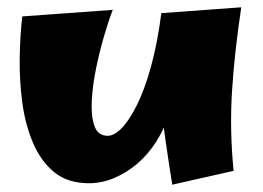

<svg xmlns="http://www.w3.org/2000/svg" viewBox="-20 -484 721 526"><path d="M224 18Q166 18 129 -12Q92 -42 70.5 -92.5Q49 -143 41 -203.5Q33 -264 34 -325.5Q35 -387 41 -439L289 -457Q279 -432 266.5 -390Q254 -348 244 -300.5Q234 -253 231.5 -210Q229 -167 238.5 -139.5Q248 -112 275 -112Q293 -112 313.5 -133Q334 -154 355 -196Q376 -238 393.5 -301Q411 -364 422 -448L459 -276Q459 -224 445.5 -179Q432 -134 409 -97.5Q386 -61 356 -35.5Q326 -10 292 4Q258 18 224 18ZM452 22Q441 -46 433 -102.5Q425 -159 421.5 -212Q418 -265 418 -322Q418 -379 422 -448L641 -464Q622 -338 615.5 -232Q609 -126 620 -16Z"/></svg>

Font: Marhey
Style: Bold
Weight: 700
Designer: Nur Syamsi & Bustanul Arifin
Foundry: Namelatype
Version: Version 1.000